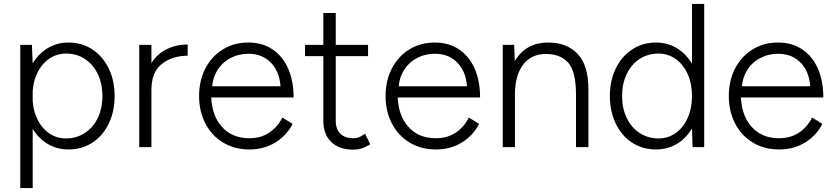

<svg xmlns="http://www.w3.org/2000/svg" viewBox="-20 -747 4238 975"><path d="M83 -519H142L146 -424V208H83ZM104 -259Q104 -338 132.5 -399.5Q161 -461 212 -496Q263 -531 328 -531Q396 -531 449 -496Q502 -461 532 -399.5Q562 -338 562 -259Q562 -181 532 -119Q502 -57 449 -22.5Q396 12 328 12Q263 12 212 -22.5Q161 -57 132.5 -119Q104 -181 104 -259ZM500 -259Q500 -322 476.5 -371Q453 -420 411 -447.5Q369 -475 316 -475Q267 -475 228 -447.5Q189 -420 167 -371Q145 -322 145 -259Q145 -197 167 -148Q189 -99 227.5 -71.5Q266 -44 315 -44Q368 -44 410.5 -71.5Q453 -99 476.5 -148Q500 -197 500 -259Z M933 -521V-464Q855 -464 802 -422.5Q749 -381 749 -291L713 -284Q713 -365 743.5 -418Q774 -471 824 -496Q874 -521 933 -521ZM687 -519H749V0H687Z M991 -259Q991 -338 1023 -399.5Q1055 -461 1111.5 -496Q1168 -531 1241 -531Q1313 -531 1365 -495.5Q1417 -460 1444 -397Q1471 -334 1471 -252H1028L1052 -272Q1052 -166 1104.5 -105.5Q1157 -45 1246 -45Q1304 -45 1346.5 -73Q1389 -101 1414 -150L1466 -118Q1436 -59 1378.5 -23.5Q1321 12 1246 12Q1172 12 1114 -22.5Q1056 -57 1023.5 -119Q991 -181 991 -259ZM1031 -309H1431L1405 -290Q1405 -373 1360.5 -423.5Q1316 -474 1241 -474Q1191 -474 1148.5 -451Q1106 -428 1081.5 -386Q1057 -344 1057 -291Z M1622 -133V-681H1685V-133Q1685 -91 1708.5 -68Q1732 -45 1775 -45Q1789 -45 1800.5 -49Q1812 -53 1834 -68L1860 -14Q1833 2 1814.5 7.5Q1796 13 1775 13Q1703 13 1662.5 -25.5Q1622 -64 1622 -133ZM1529 -519H1849V-462H1529Z M1938 -259Q1938 -338 1970 -399.5Q2002 -461 2058.5 -496Q2115 -531 2188 -531Q2260 -531 2312 -495.5Q2364 -460 2391 -397Q2418 -334 2418 -252H1975L1999 -272Q1999 -166 2051.5 -105.5Q2104 -45 2193 -45Q2251 -45 2293.5 -73Q2336 -101 2361 -150L2413 -118Q2383 -59 2325.5 -23.5Q2268 12 2193 12Q2119 12 2061 -22.5Q2003 -57 1970.5 -119Q1938 -181 1938 -259ZM1978 -309H2378L2352 -290Q2352 -373 2307.5 -423.5Q2263 -474 2188 -474Q2138 -474 2095.5 -451Q2053 -428 2028.5 -386Q2004 -344 2004 -291Z M2533 -519H2591L2595 -423V0H2533ZM2905 -266H2968V0H2905ZM2752 -473Q2678 -473 2636.5 -418.5Q2595 -364 2595 -267H2557Q2557 -350 2581 -409Q2605 -468 2651.5 -499.5Q2698 -531 2764 -531Q2859 -531 2914 -472.5Q2969 -414 2968 -290V-266H2905Q2905 -385 2865 -429Q2825 -473 2752 -473Z M3494 -97V-727H3556V0H3497ZM3077 -259Q3077 -338 3107 -399.5Q3137 -461 3190 -496Q3243 -531 3311 -531Q3376 -531 3427 -496Q3478 -461 3506.5 -399.5Q3535 -338 3535 -259Q3535 -181 3506.5 -119Q3478 -57 3427 -22.5Q3376 12 3311 12Q3243 12 3190 -22.5Q3137 -57 3107 -119Q3077 -181 3077 -259ZM3494 -259Q3494 -322 3472 -371Q3450 -420 3411 -447.5Q3372 -475 3323 -475Q3270 -475 3228 -447.5Q3186 -420 3162.5 -371Q3139 -322 3139 -259Q3139 -197 3162.5 -148Q3186 -99 3228.5 -71.5Q3271 -44 3324 -44Q3373 -44 3411.5 -71.5Q3450 -99 3472 -148Q3494 -197 3494 -259Z M3681 -259Q3681 -338 3713 -399.5Q3745 -461 3801.5 -496Q3858 -531 3931 -531Q4003 -531 4055 -495.5Q4107 -460 4134 -397Q4161 -334 4161 -252H3718L3742 -272Q3742 -166 3794.5 -105.5Q3847 -45 3936 -45Q3994 -45 4036.5 -73Q4079 -101 4104 -150L4156 -118Q4126 -59 4068.5 -23.5Q4011 12 3936 12Q3862 12 3804 -22.5Q3746 -57 3713.5 -119Q3681 -181 3681 -259ZM3721 -309H4121L4095 -290Q4095 -373 4050.5 -423.5Q4006 -474 3931 -474Q3881 -474 3838.5 -451Q3796 -428 3771.5 -386Q3747 -344 3747 -291Z"/></svg>

Font: 寒蝉端黑体 Light
Style: Regular
Weight: 300
Designer: ChillDuanSans {Warren2060}; 
Source Han Sans {Ryoko NISHIZUKA 西塚涼子 (kana, bopomofo & ideographs); Paul D. Hunt (Latin, G
Foundry: ChillType&Adobe
Version: Version 1.300;Glyphs 3.3 (3306)